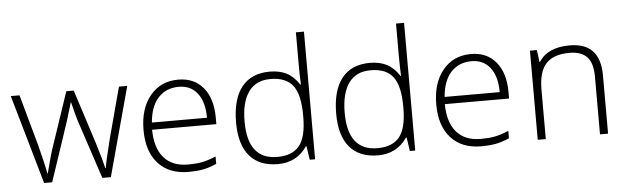

<svg xmlns="http://www.w3.org/2000/svg" viewBox="-42 -708 2788 854"><g transform="rotate(-5 1352.5 -281.5)"><path d="M385 0 297 -266Q289 -293 276 -346H274L266 -319L250 -266L161 0H125L11 -398H50L114 -167Q136 -82 143 -41H145Q167 -127 177 -155L259 -398H292L370 -156Q396 -70 402 -42H404Q407 -66 433 -170L494 -398H531L423 0Z M770 7Q683 7 634.5 -46.5Q586 -100 586 -196Q586 -291 633 -348.5Q680 -406 759 -406Q830 -406 870.5 -357Q911 -308 911 -223V-194H624Q625 -112 662.5 -69Q700 -26 770 -26Q804 -26 830 -30.5Q856 -35 895 -51V-18Q861 -3 832.5 2Q804 7 770 7ZM759 -374Q702 -374 667 -336Q632 -298 626 -226H872Q872 -296 842 -335Q812 -374 759 -374Z M1168 -406Q1211 -406 1242.5 -390Q1274 -374 1299 -336H1301Q1299 -382 1299 -427V-570H1335V0H1311L1302 -61H1299Q1253 7 1169 7Q1086 7 1042.5 -44Q999 -95 999 -193Q999 -297 1042 -351.5Q1085 -406 1168 -406ZM1168 -373Q1103 -373 1070 -327Q1037 -281 1037 -194Q1037 -25 1169 -25Q1236 -25 1267.5 -64Q1299 -103 1299 -193V-200Q1299 -292 1268 -332.5Q1237 -373 1168 -373Z M1615 -406Q1658 -406 1689.5 -390Q1721 -374 1746 -336H1748Q1746 -382 1746 -427V-570H1782V0H1758L1749 -61H1746Q1700 7 1616 7Q1533 7 1489.5 -44Q1446 -95 1446 -193Q1446 -297 1489 -351.5Q1532 -406 1615 -406ZM1615 -373Q1550 -373 1517 -327Q1484 -281 1484 -194Q1484 -25 1616 -25Q1683 -25 1714.5 -64Q1746 -103 1746 -193V-200Q1746 -292 1715 -332.5Q1684 -373 1615 -373Z M2077 7Q1990 7 1941.5 -46.5Q1893 -100 1893 -196Q1893 -291 1940 -348.5Q1987 -406 2066 -406Q2137 -406 2177.5 -357Q2218 -308 2218 -223V-194H1931Q1932 -112 1969.5 -69Q2007 -26 2077 -26Q2111 -26 2137 -30.5Q2163 -35 2202 -51V-18Q2168 -3 2139.5 2Q2111 7 2077 7ZM2066 -374Q2009 -374 1974 -336Q1939 -298 1933 -226H2179Q2179 -296 2149 -335Q2119 -374 2066 -374Z M2607 0V-258Q2607 -318 2581.5 -345.5Q2556 -373 2503 -373Q2432 -373 2398.5 -337Q2365 -301 2365 -220V0H2329V-398H2360L2367 -344H2369Q2408 -406 2507 -406Q2643 -406 2643 -260V0Z"/></g></svg>

Font: Azad Pori Unicode
Style: Regular
Weight: 400
Designer: Abul Kalam Azad
Foundry: Lipighor Font Foundry
Version: Version 1.026;December 22, 2019;FontCreator 12.0.0.2547 64-b